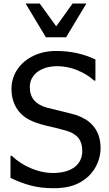

<svg xmlns="http://www.w3.org/2000/svg" viewBox="-20 -1020 597 1054"><path d="M378.4 -1000.5 288.6 -875.5 198.2 -1000.5H120.6L231.9 -815.4H342.8L454.1 -1000.5ZM276.4 13.2C361.8 13.2 417.5 -8.3 466.3 -52.7C507.3 -91.3 532.2 -149.9 532.2 -207C532.2 -252.4 520.5 -290.5 497.6 -321.3C484.4 -338.4 469.2 -352.5 451.2 -363.8C433.1 -374.5 415 -382.8 397.5 -388.7C379.4 -394 357.4 -399.9 331.1 -406.2L314 -410.2C290.5 -415.5 265.6 -421.9 238.8 -428.7C175.8 -446.3 143.6 -481.9 143.6 -542.5C143.6 -609.9 204.6 -656.7 293.9 -656.7C331.5 -656.7 368.7 -649.4 405.3 -634.3C441.4 -619.1 471.7 -600.6 496.6 -577.6H503.9V-693.4C439 -724.6 366.7 -740.2 287.6 -740.2C241.2 -740.2 199.2 -731 162.1 -712.9C87.4 -676.3 43 -609.9 43 -532.2C43 -504.4 47.4 -479.5 55.7 -457.5C71.8 -414.6 102.5 -381.3 143.1 -361.3C177.7 -343.8 223.6 -331.5 280.3 -319.3C298.8 -314.9 319.3 -309.6 341.8 -303.2C403.8 -285.6 431.6 -250.5 431.6 -191.9C431.6 -117.2 374.5 -70.3 269.5 -70.3C231.4 -70.3 192.4 -78.6 152.3 -95.2C111.8 -111.8 76.2 -134.8 44.4 -164.6H37.6V-43.5C75.2 -25.4 112.3 -11.2 148.9 -1.5C185.5 8.3 228 13.2 276.4 13.2Z"/></svg>

Font: SG Kara
Style: Regular
Weight: 400
Designer: Damoon Khanjanzadeh
Version: Version 1.000